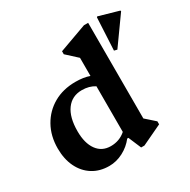

<svg xmlns="http://www.w3.org/2000/svg" viewBox="-173 -934 1099 1111"><g transform="rotate(-30 376.5 -378.5)"><path d="M247 14Q184 14 137 -15.5Q90 -45 64 -98.5Q38 -152 38 -223Q38 -306 74 -370Q110 -434 173 -470Q236 -506 319 -506Q373 -506 412 -492V-613L341 -678V-698L526 -765H554V-126L616 -71V-51L481 13H459L423 -72H415Q385 -33 340 -9.5Q295 14 247 14ZM187 -252Q187 -172 220 -126.5Q253 -81 312 -81Q370 -81 412 -118V-423Q376 -446 327 -446Q261 -446 224 -395.5Q187 -345 187 -252ZM623 -546 603 -551 614 -767 618 -771 751 -733 753 -728Z"/></g></svg>

Font: Platypi SemiBold
Style: Regular
Weight: 600
Designer: David Sargent
Foundry: Bolt Cutter Type
Version: Version 1.200; ttfautohint (v1.8.4.7-5d5b)